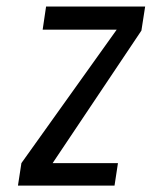

<svg xmlns="http://www.w3.org/2000/svg" viewBox="-20 -580 510 600"><path d="M144.5 -70.3H348.6L337.9 0H36.1L46.9 -70.3L344.7 -487.3H113.3L124 -559.6H433.6L421.9 -484.4Z"/></svg>

Font: Geo
Style: Oblique
Weight: 500
Italic angle: -11°
Version: Version 001.2